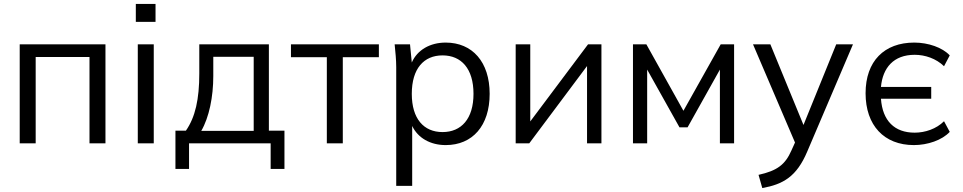

<svg xmlns="http://www.w3.org/2000/svg" viewBox="-20 -727 4884 974"><path d="M80 0H161V-438H434V0H515V-502H80Z M679 0H760V-502H679ZM669 -616H769V-707H669Z M870 130H939V0H1353V130H1423V-64H1344V-502H991V-354C991 -224 971 -133 923 -64H870ZM1001 -63C1041 -132 1062 -236 1062 -341V-439H1267V-63Z M1638 0H1719V-437H1902V-502H1456V-437H1638Z M1990 -386V216H2071V-88C2100 -27 2163 9 2241 9C2377 9 2464 -89 2464 -251C2464 -413 2376 -511 2241 -511C2162 -511 2097 -474 2069 -410L2060 -502H1982C1986 -463 1990 -423 1990 -386ZM2225 -57C2130 -57 2069 -124 2069 -251C2069 -379 2130 -446 2225 -446C2320 -446 2382 -379 2382 -251C2382 -124 2320 -57 2225 -57Z M2596 0H2665L2958 -392V0H3031V-502H2963L2670 -111V-502H2596Z M3191 0H3263V-374L3427 -81H3468L3632 -374V0H3704V-502H3636L3447 -165L3259 -502H3191Z M3828 160 3847 227C3952 208 4021 170 4075 42L4307 -502H4222L4056 -93L3888 -502H3800L4013 -4L3995 36C3963 109 3922 139 3828 160Z M4616 9C4686 9 4759 -16 4798 -58L4769 -112C4730 -73 4673 -54 4620 -54C4518 -54 4457 -114 4449 -226H4704V-286H4449C4458 -383 4513 -449 4620 -449C4673 -449 4729 -430 4769 -391L4798 -446C4761 -486 4689 -511 4618 -511C4466 -511 4371 -417 4371 -254C4371 -91 4465 9 4616 9Z"/></svg>

Font: Poppy and Pepper
Style: Regular
Weight: 400
Designer: Thy Ha
Foundry: Thy Ha
Version: Version 0.001;Glyphs 3.2 (3227)